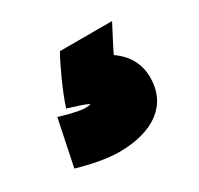

<svg xmlns="http://www.w3.org/2000/svg" viewBox="-77 -136 486 469"><g transform="rotate(-30 166.5 98.0)"><path d="M246 29C282 54 296 86 296 121C296 197 238 241 139 241C107 241 66 233 24 221L51 91C63 95 85 101 107 105C120 107 131 107 137 104C121 96 101 91 80 84C93 42 126 -27 137 -45H284C278 -33 258 4 246 29Z"/></g></svg>

Font: Repo Black
Style: Regular
Weight: 900
Designer: Stefan Peev
Foundry: Context Ltd
Version: Version 1.502